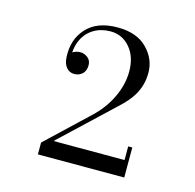

<svg xmlns="http://www.w3.org/2000/svg" viewBox="-75 -991 621 611"><g transform="rotate(15 235.0 -685.0)"><path d="M100 -457V-496L235.5 -624Q272.5 -659 292.5 -701.8Q312.5 -744.5 312.5 -787Q312.5 -835 287 -865Q261.5 -895 222.5 -895Q191.5 -895 167.8 -880.8Q144 -866.5 131.8 -840.5Q119.5 -814.5 121.5 -779H108.5Q108.5 -789.5 120.2 -797.8Q132 -806 147 -806Q160 -806 171.2 -797.2Q182.5 -788.5 182.5 -772.5Q182.5 -754.5 171.8 -744.2Q161 -734 145 -734Q129.5 -734 119.2 -746Q109 -758 108 -779Q104.5 -837 139.2 -875Q174 -913 241 -913Q304.5 -913 338.5 -878.5Q372.5 -844 372.5 -799Q372.5 -776.5 367.2 -758.2Q362 -740 353 -724.8Q344 -709.5 332.5 -696.8Q321 -684 308.5 -672.5L137 -511H371V-556H384.5V-457Z"/></g></svg>

Font: BodoniModa 10 Custom
Style: Regular
Weight: 400
Designer: Owen Earl
Foundry: indestructible type
Version: Version 2.005